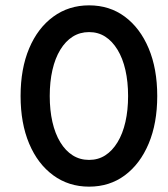

<svg xmlns="http://www.w3.org/2000/svg" viewBox="-20 -709 630 718"><path d="M166 -350Q166 -403 176 -447Q186 -491 205.5 -523Q225 -555 252 -572Q279 -589 313 -589Q347 -589 373.5 -572Q400 -555 419.5 -523Q439 -491 449 -447Q459 -403 459 -350Q459 -297 449 -253Q439 -209 419.5 -177Q400 -145 373.5 -128Q347 -111 313 -111Q279 -111 252 -128Q225 -145 205.5 -177Q186 -209 176 -253Q166 -297 166 -350ZM57 -350Q57 -248 89 -172Q121 -96 179 -53.5Q237 -11 313 -11Q390 -11 447 -53.5Q504 -96 536 -172Q568 -248 568 -350Q568 -452 536 -528Q504 -604 447 -646.5Q390 -689 313 -689Q237 -689 179 -646.5Q121 -604 89 -528Q57 -452 57 -350Z"/></svg>

Font: SpinnyJost
Style: Regular
Weight: 500
Version: Version 3.710